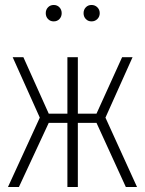

<svg xmlns="http://www.w3.org/2000/svg" viewBox="-20 -752 583 772"><path d="M513 -522 404 -279 531 0H486L368 -258H293V0H251V-258H176L56 0H12L140 -279L31 -522H74L176 -295H251V-522H293V-295H368L471 -522ZM228 -699Q228 -685 219 -675.5Q210 -666 196 -666Q182 -666 173 -675.5Q164 -685 164 -699Q164 -713 173 -722.5Q182 -732 196 -732Q210 -732 219 -722.5Q228 -713 228 -699ZM381 -699Q381 -685 371.5 -675.5Q362 -666 348 -666Q334 -666 325 -675.5Q316 -685 316 -699Q316 -713 325 -722.5Q334 -732 348 -732Q362 -732 371.5 -722.5Q381 -713 381 -699Z"/></svg>

Font: Fira Sans Extra Condensed ExtraLight
Style: Regular
Weight: 275
Width: 1
Designer: Carrois Corporate & Edenspiekermann AG
Foundry: Carrois Corporate GbR & Edenspiekermann AG
Version: Version 4.203